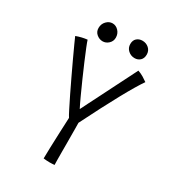

<svg xmlns="http://www.w3.org/2000/svg" viewBox="-193 -907 918 1019"><g transform="rotate(30 266.0 -398.0)"><path d="M244 -250.5Q237.5 -260 222.5 -289.8Q207.5 -319.5 187.2 -360.8Q167 -402 145.8 -447Q124.5 -492 105.2 -533.2Q86 -574.5 72.5 -604.2Q59 -634 55 -643.5Q88.5 -656 122 -659.5Q125 -649 137 -619Q149 -589 166.5 -548Q184 -507 203.2 -463.5Q222.5 -420 240 -381.8Q257.5 -343.5 270 -319.5Q277 -334 293.5 -366.5Q310 -399 331 -440.5Q352 -482 373 -524Q394 -566 411.5 -600.2Q429 -634.5 437.5 -652Q456.5 -645.5 472.5 -635.8Q488.5 -626 500 -617.5Q438.5 -529 300.5 -253Q301 -241.5 301 -218Q301 -194.5 301.2 -169Q301.5 -143.5 301.5 -126Q301.5 -103.5 301.5 -76.2Q301.5 -49 301.8 -26.2Q302 -3.5 302.5 4Q297 4.5 289.2 5Q281.5 5.5 273.5 5.5Q254.5 5.5 235 3Q235 -19 236.5 -63.5Q238 -108 240 -158.8Q242 -209.5 244 -250.5ZM194.5 -691.5Q174.5 -691.5 157.8 -705.5Q141 -719.5 141 -742.5Q141 -767.5 157.2 -784.2Q173.5 -801 194 -801Q215 -801 230.8 -784.2Q246.5 -767.5 246.5 -743Q246.5 -721 230.5 -706.2Q214.5 -691.5 194.5 -691.5ZM386 -699Q363.5 -699 346.5 -714.2Q329.5 -729.5 329.5 -753Q329.5 -776 343.2 -788.2Q357 -800.5 377.5 -800.5Q400.5 -800.5 417 -785.8Q433.5 -771 433.5 -747.5Q433.5 -724.5 420 -711.8Q406.5 -699 386 -699Z"/></g></svg>

Font: Grandstander ExtraLight
Style: Regular
Weight: 200
Designer: Tyler Finck
Foundry: Etcetera Type Co
Version: Version 1.200; ttfautohint (v1.8.3)